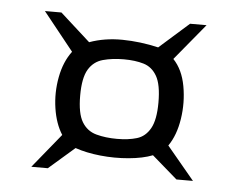

<svg xmlns="http://www.w3.org/2000/svg" viewBox="-37 -597 561 452"><g transform="rotate(5 243.5 -371.0)"><path d="M363 -469Q385 -446 392 -407.5Q399 -369 393 -330Q387 -291 369 -265L434 -187H395L335 -239Q312 -230 278.5 -227Q245 -224 211.5 -227.5Q178 -231 152 -240L91 -187H52L118 -268Q102 -293 96.5 -329.5Q91 -366 98 -403Q105 -440 124 -465L52 -555H91L162 -491Q198 -504 240 -503.5Q282 -503 325 -493L395 -555H434ZM152 -364Q152 -322 164 -302Q176 -282 198 -276Q220 -270 247 -270Q274 -270 294 -276Q314 -282 325.5 -302.5Q337 -323 337 -364Q337 -406 325.5 -426Q314 -446 294 -452Q274 -458 247 -458Q220 -458 198 -452Q176 -446 164 -426Q152 -406 152 -364Z"/></g></svg>

Font: Genos
Style: Bold
Weight: 700
Designer: Robert E. Leuschke
Foundry: Robert E. Leuschke
Version: Version 1.010